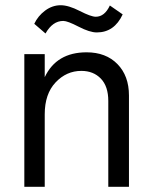

<svg xmlns="http://www.w3.org/2000/svg" viewBox="-20 -714 580 734"><path d="M473 0H394V-328Q394 -384 365.5 -413.5Q337 -443 291 -443Q234 -443 192.5 -399Q151 -355 151 -277V0H73V-507H151V-419Q196 -514 311 -514Q385 -514 429 -469Q473 -424 473 -349ZM222 -634Q181 -634 154 -586L111 -623Q125 -653 152.5 -673.5Q180 -694 212 -694Q242 -694 285 -672Q328 -650 346 -650Q380 -650 400 -693L449 -659Q417 -590 350 -590Q323 -590 280.5 -612Q238 -634 222 -634Z"/></svg>

Font: Hind Vadodara
Style: Regular
Weight: 400
Designer: Hitesh Malaviya
Foundry: Indian Type Foundry
Version: Version 1.001;PS 1.0;hotconv 1.0.86;makeotf.lib2.5.63406; tt